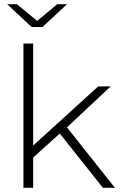

<svg xmlns="http://www.w3.org/2000/svg" viewBox="-20 -889 580 909"><path d="M263 -257 137 -143V0H91V-683H137V-200L445 -480H504L297 -286L524 0H467ZM297 -869 181 -761H130L14 -869H60L156 -790L251 -869Z"/></svg>

Font: Montserrat Ace
Style: Light
Weight: 300
Designer: Julieta Ulanovsky
Foundry: Julieta Ulanovsky
Version: Version 1